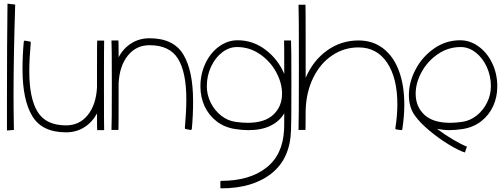

<svg xmlns="http://www.w3.org/2000/svg" viewBox="-20 -710 2752 1049"><path d="M18 -156Q18 -471 21 -690L63 -685Q54 -400 54 -191Q54 -106 56 0L18 3Z M548 -241Q548 -9 549 1H511Q510 -4 510 -90Q483 -41 439.5 -14Q396 13 341 13Q210 13 156.5 -75.5Q103 -164 103 -332Q103 -409 110 -483Q111 -485 113 -487Q115 -489 117 -488L144 -483Q146 -483 147 -481Q148 -479 148 -477Q140 -386 140 -320Q140 -173 185.5 -99Q231 -25 341 -25Q414 -25 459.5 -81.5Q505 -138 510 -233V-336Q510 -480 511 -488H549Q548 -475 548 -241Z M1035 -156Q1035 -79 1028 -5Q1027 -3 1025 -1Q1023 1 1021 0L994 -5Q992 -5 991 -7Q990 -9 990 -11Q998 -102 998 -168Q998 -315 952.5 -389Q907 -463 797 -463Q724 -463 678.5 -406.5Q633 -350 628 -255V-152Q628 -8 627 0H589Q591 -28 591 -248Q591 -471 589 -489H627Q628 -484 628 -398Q655 -447 698.5 -474Q742 -501 797 -501Q928 -501 981.5 -412.5Q1035 -324 1035 -156Z M1572 -246Q1572 -24 1570 0Q1566 156 1463.5 237.5Q1361 319 1188 319Q1184 319 1184 315V283Q1184 278 1190 278Q1342 278 1433.5 207.5Q1525 137 1532 0Q1533 -7 1533 -91Q1508 -48 1459 -23.5Q1410 1 1337 1Q1304 1 1265 -5Q1206 -14 1163 -47.5Q1120 -81 1097.5 -130.5Q1075 -180 1075 -238Q1075 -306 1102.5 -364Q1130 -422 1177 -456Q1224 -490 1278 -490Q1363 -490 1431.5 -437.5Q1500 -385 1533 -306Q1533 -481 1532 -489H1570Q1572 -469 1572 -246ZM1332 -39Q1427 -39 1474 -84Q1521 -129 1521 -198Q1521 -257 1488.5 -316.5Q1456 -376 1399.5 -414.5Q1343 -453 1275 -453Q1232 -453 1194 -424Q1156 -395 1133 -345.5Q1110 -296 1110 -239Q1110 -192 1131 -149.5Q1152 -107 1188 -78.5Q1224 -50 1268 -44Q1306 -39 1332 -39Z M2189 -137Q2189 -77 2178 -3Q2176 2 2172 1L2144 -3Q2139 -5 2140 -9Q2151 -81 2151 -140Q2151 -284 2095 -367.5Q2039 -451 1939 -451Q1860 -451 1795 -407.5Q1730 -364 1691.5 -285.5Q1653 -207 1650 -108Q1650 -51 1649.5 -28Q1649 -5 1649 0H1611Q1613 -38 1613 -347Q1613 -658 1611 -684H1649Q1650 -673 1650 -444V-285Q1691 -380 1767.5 -434.5Q1844 -489 1939 -489Q2017 -489 2073.5 -445.5Q2130 -402 2159.5 -323Q2189 -244 2189 -137Z M2435 1Q2403 1 2368 -6Q2410 26 2456 53Q2502 80 2531 91L2520 123Q2489 114 2433.5 80.5Q2378 47 2326 3.5Q2274 -40 2248 -77Q2214 -122 2214 -191Q2214 -261 2250.5 -330.5Q2287 -400 2351.5 -445Q2416 -490 2494 -490Q2548 -490 2595 -456Q2642 -422 2669.5 -364Q2697 -306 2697 -238Q2697 -180 2674.5 -130.5Q2652 -81 2609 -47.5Q2566 -14 2507 -5Q2468 1 2435 1ZM2251 -198Q2251 -128 2298 -83.5Q2345 -39 2440 -39Q2466 -39 2504 -44Q2548 -50 2584 -78.5Q2620 -107 2641 -149.5Q2662 -192 2662 -239Q2662 -296 2639 -345.5Q2616 -395 2578 -424Q2540 -453 2497 -453Q2429 -453 2372.5 -414.5Q2316 -376 2283.5 -316.5Q2251 -257 2251 -198Z"/></svg>

Font: Vibes
Style: Regular
Weight: 400
Designer: AbdElmomen Kadhim
Version: Version 1.100